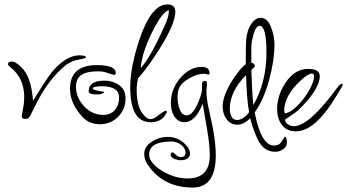

<svg xmlns="http://www.w3.org/2000/svg" viewBox="-20 -538 1562 864"><path d="M95 -3Q78 -3 78 -15Q78 -18 79.5 -24Q81 -30 82 -40Q86 -60 87.5 -75Q89 -90 89 -100Q89 -188 26 -236Q16 -244 16 -249Q16 -261 32 -261Q42 -261 49 -257Q107 -222 122 -137Q129 -95 128 -84Q157 -131 178.5 -164Q200 -197 213 -213Q277 -289 337 -289Q367 -289 367 -279Q367 -277 346 -272Q333 -269 324.5 -267.5Q316 -266 311 -264Q288 -254 277 -246Q239 -215 205.5 -172Q172 -129 144 -73L116 -17Q109 -3 95 -3Z M429 21Q383 21 353 -10Q295 -71 295 -138Q295 -245 416 -245Q501 -245 501 -209Q501 -201 493 -201Q489 -201 454 -213Q448 -215 440.5 -216Q433 -217 422 -217Q374 -217 352 -204Q322 -189 322 -147Q322 -99 359 -59Q395 -21 445 -21Q478 -21 497 -43Q516 -65 516 -99Q516 -150 437 -150Q412 -150 397 -143V-141Q397 -132 446 -125Q448 -127 448 -124L447 -120Q436 -113 416 -113Q379 -113 379 -127Q379 -175 449 -175Q490 -175 517 -154Q545 -135 545 -95Q545 -46 511 -12Q478 21 429 21Z M658 12Q566 12 566 -145Q566 -236 608 -362Q661 -518 733 -518Q769 -518 769 -485Q769 -434 704 -328Q679 -287 653.5 -251.5Q628 -216 602 -186Q595 -164 595 -133Q595 -42 639 -9Q647 -2 657 -2Q673 -2 695 -21Q719 -40 727 -40Q731 -40 731 -35Q731 -31 720 -15Q699 12 658 12ZM613 -232Q633 -252 659.5 -298.5Q686 -345 720 -420Q740 -463 740 -488Q740 -491 739 -492Q714 -486 675 -414Q620 -309 613 -232Z M847 306Q714 306 644 202Q629 179 629 155Q629 120 666 98Q697 78 735 78Q788 78 824 123Q835 139 835 152Q835 183 791 183Q779 183 765 177Q748 170 748 158Q748 148 757 148Q761 148 771 158Q782 169 794 169Q815 169 815 148Q815 133 800 118Q784 104 768 101Q766 99 750 99Q651 99 651 158Q651 188 693 220Q756 265 824 265Q924 265 924 161Q924 115 912 45L892 -71Q859 12 810 12Q780 12 762 -18Q749 -41 749 -76Q749 -134 788 -183Q832 -237 887 -237Q923 -237 923 -208Q923 -203 921 -203Q919 -203 916 -203Q913 -203 909 -204Q905 -206 902.5 -206Q900 -206 898 -206Q866 -206 833 -186Q796 -166 786 -141Q779 -126 779 -101Q779 -87 781 -74.5Q783 -62 787 -51Q797 -19 821 -19Q844 -19 867 -66Q876 -86 882 -103.5Q888 -121 889 -134V-158Q889 -174 902 -174Q911 -174 911 -164V-158Q911 -156 911 -152.5Q911 -149 910 -144Q909 -139 909 -135Q909 -131 909 -129Q909 -111 912 -88Q915 -65 922 -37Q931 3 935.5 26Q940 49 941 56Q946 85 948.5 111.5Q951 138 951 161Q951 306 847 306Z M1218 145Q1164 145 1137 84Q1127 61 1119 38.5Q1111 16 1106 -6Q1077 23 1048 23Q1016 23 998 -4Q982 -26 982 -60Q982 -108 1029 -182Q1063 -233 1086 -249V-272Q1086 -309 1086.5 -331.5Q1087 -354 1088 -362Q1094 -415 1121 -443Q1136 -458 1152 -458Q1185 -458 1201 -412Q1215 -375 1215 -339Q1215 -265 1191 -178Q1166 -87 1126 -32Q1155 117 1213 117Q1236 117 1246 101Q1250 95 1253.5 89.5Q1257 84 1260 79Q1260 79 1260.5 78.5Q1261 78 1262 77Q1271 77 1271 103Q1271 122 1254 134Q1238 145 1218 145ZM1120 -65Q1179 -168 1179 -302Q1179 -422 1148 -422Q1132 -422 1120 -381Q1116 -366 1113.5 -352.5Q1111 -339 1111 -326V-256Q1127 -253 1127 -240Q1127 -238 1111 -223Q1114 -126 1120 -65ZM1046 2Q1074 2 1101 -33Q1095 -65 1092 -106.5Q1089 -148 1087 -200Q1014 -126 1014 -48Q1014 -17 1031 -2Q1035 -1 1038.5 0.5Q1042 2 1046 2Z M1311 53Q1269 53 1247 22Q1227 -6 1227 -47Q1227 -108 1265 -166Q1307 -228 1366 -228Q1419 -228 1419 -196Q1419 -136 1322 -42Q1314 -34 1263 0V2Q1263 13 1275 21Q1289 30 1302 30Q1370 30 1496 -141Q1510 -161 1519 -161Q1522 -161 1522 -158Q1522 -156 1521.5 -154Q1521 -152 1520 -150Q1495 -107 1474 -75Q1453 -43 1436 -24Q1373 53 1311 53ZM1263 -28Q1300 -34 1347 -95Q1393 -158 1393 -195Q1393 -207 1384 -207Q1367 -207 1332 -175Q1280 -126 1266 -80Q1259 -59 1259 -42Q1259 -31 1263 -28Z"/></svg>

Font: Ole
Style: Regular
Weight: 400
Designer: Robert E. Leuschke
Foundry: Robert E. Leuschke
Version: Version 1.010; ttfautohint (v1.8.3)